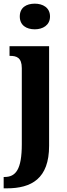

<svg xmlns="http://www.w3.org/2000/svg" viewBox="-38 -788 363 1048"><path d="M152 -628C195 -628 235 -650 235 -698C235 -747 195 -768 152 -768C106 -768 70 -747 70 -698C70 -650 106 -628 152 -628ZM-18 240H-1C134 240 230 187 230 8V-536H14V-483H17C52 -483 81 -474 81 -416V-1C81 137 48 178 -13 178H-18Z"/></svg>

Font: Noto Serif Lao ExtraCondensed ExtraBold
Style: Regular
Weight: 800
Width: 2
Designer: Monotype Design Team
Foundry: Monotype Imaging Inc.
Version: Version 2.003